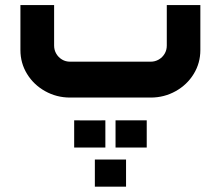

<svg xmlns="http://www.w3.org/2000/svg" viewBox="-20 -375 849 738"><path d="M559.3 0Q611.2 0 655.2 -24.6Q699.1 -49.1 724.6 -90.8Q750.1 -132.5 750.1 -182.5V-355.4H621.1V-199.6Q621.1 -182.6 612.8 -168.5Q604.5 -154.4 590.2 -146.1Q575.9 -137.9 559.3 -137.9H249.4Q232.3 -137.9 218.5 -146.1Q204.6 -154.4 196.3 -168.5Q188 -182.6 188 -199.6V-355.4H58.5V-182.5Q58.5 -132.5 84 -90.8Q109.6 -49.1 153.5 -24.6Q197.5 0 249.4 0ZM385 192.1Q385 161 385 140.2Q385 118.9 385 87.6Q379.5 87.7 358.2 87.7Q337 87.7 303.2 87.7Q300.3 87.6 265.1 87.6Q265.1 118.9 265.1 140.2Q265.1 161 265.1 192.1Q290.3 192.1 305.9 192.1Q314 192.1 321.2 192.1Q333.2 192.1 346.1 192.1Q360.7 192.1 385 192.1ZM544 192Q544 160.6 544 139.9Q544 119.4 544 87.6Q538.5 87.6 517.2 87.6Q495.9 87.6 462.1 87.6Q459.3 87.6 424.1 87.6Q424.1 119.4 424.1 139.9Q424.1 160.6 424.1 192Q451.5 192 468.9 192Q486.2 192 505 192Q519.5 192 544 192ZM464.5 342.6Q464.5 311.3 464.5 290.5Q464.5 270 464.5 238.2Q459 238.2 437.7 238.2Q416.4 238.2 382.7 238.2Q379.8 238.2 344.6 238.2Q344.6 270 344.6 290.5Q344.6 311.3 344.6 342.6Q372 342.6 389.4 342.6Q406.7 342.6 425.6 342.6Q440.2 342.6 464.5 342.6Z"/></svg>

Font: Arad-FD-VF Thin
Style: Regular
Weight: 100
Designer: Mohammad Darvishi
Version: Version 1.010;September 21, 2024;FontCreator 15.0.0.2992 64-